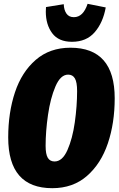

<svg xmlns="http://www.w3.org/2000/svg" viewBox="-20 -966 621 1006"><path d="M581 -451Q581 -321 545 -214.5Q509 -108 435.5 -44Q362 20 254 20Q23 20 23 -246Q23 -376 58.5 -482.5Q94 -589 167.5 -652.5Q241 -716 349 -716Q581 -716 581 -451ZM219 -202Q219 -158 230.5 -139Q242 -120 266 -120Q307 -120 333.5 -180Q360 -240 372 -325.5Q384 -411 384 -489Q384 -535 372.5 -555Q361 -575 337 -575Q297 -575 270.5 -513Q244 -451 231.5 -364Q219 -277 219 -202ZM220 -905Q220 -921 221 -929L314 -944Q315 -914 328 -895Q341 -876 367 -876Q416 -876 439 -946L534 -927Q520 -848 476.5 -797.5Q433 -747 357 -747Q287 -747 253.5 -792Q220 -837 220 -905Z"/></svg>

Font: Fira Sans Extra Condensed Black
Style: Italic
Weight: 900
Width: 3
Italic angle: -8°
Designer: Carrois Corporate & Edenspiekermann AG
Foundry: Carrois Corporate GbR & Edenspiekermann AG
Version: Version 4.203